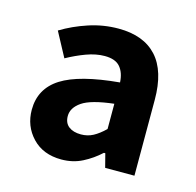

<svg xmlns="http://www.w3.org/2000/svg" viewBox="-68 -882 539 529"><g transform="rotate(15 201.5 -617.5)"><path d="M149.3 -422.5Q97.1 -422.5 66.3 -455Q35.5 -487.5 35.5 -534Q35.5 -594.3 86.6 -626.8Q137.7 -659.2 251 -669.4Q249.5 -697.1 235.9 -713Q222.4 -728.9 191.8 -728.9Q167.1 -728.9 139.6 -718.8Q112.2 -708.7 85.6 -693.9L48.4 -763.3Q83.2 -784.4 124.4 -798Q165.6 -811.7 209.4 -811.7Q280.9 -811.7 318.4 -770.7Q355.8 -729.7 355.8 -647.8V-431.5H272.3L262.2 -470.6H258.2Q236 -450 209.1 -436.3Q182.2 -422.5 149.3 -422.5ZM183.6 -503.2Q202.6 -503.2 218.3 -511.6Q234.1 -520.1 251 -536.6V-608.6Q186.2 -601.2 161 -583.9Q135.8 -566.6 135.8 -543Q135.8 -523.2 148.7 -513.2Q161.7 -503.2 183.6 -503.2Z"/></g></svg>

Font: Noto Sans TC Thin
Style: Regular
Weight: 100
Designer: Ryoko NISHIZUKA 西塚涼子 (kana, bopomofo & ideographs); Paul D. Hunt (Latin, Greek & Cyrillic); Sandoll Communications 산돌커뮤니
Foundry: Adobe
Version: Version 2.004-H2;hotconv 1.0.118;makeotfexe 2.5.65603